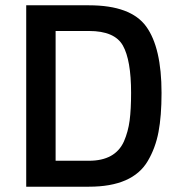

<svg xmlns="http://www.w3.org/2000/svg" viewBox="-20 -705 681 725"><path d="M316 0H79V-685H316Q474 -685 532 -605Q590 -525 590 -354Q590 -267 578.5 -206.5Q567 -146 538 -97Q481 0 316 0ZM475 -354Q475 -478 444 -533Q413 -588 316 -588H190V-98H316Q415 -98 448 -171Q464 -208 469.5 -250Q475 -292 475 -354Z"/></svg>

Font: TitilliumWeb-SemiBold
Style: SemiBold
Weight: 600
Version: Version 1.001;PS 57.000;hotconv 1.0.70;makeotf.lib2.5.55311